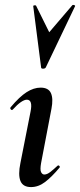

<svg xmlns="http://www.w3.org/2000/svg" viewBox="-20 -751 325 780"><path d="M106 9Q73 9 63 -16Q53 -41 63 -89L104 -297Q114 -346 89 -346Q79 -346 64.5 -336Q50 -326 32 -306Q28 -302 24 -306.5Q20 -311 23 -315Q59 -358 88 -376.5Q117 -395 145 -395Q177 -395 187 -372.5Q197 -350 189 -309L147 -89Q142 -61 147 -51.5Q152 -42 160 -42Q171 -42 184 -52Q197 -62 213 -77Q217 -81 221 -77Q225 -73 221 -69Q190 -32 163 -11.5Q136 9 106 9ZM147 -477 115 -726Q115 -729 120.5 -729.5Q126 -730 127 -727L180 -620L274 -730Q276 -732 281 -730.5Q286 -729 285 -726L166 -477Q163 -472 155 -472Q147 -472 147 -477Z"/></svg>

Font: Cormorant Garamond Light
Style: Italic
Weight: 300
Italic angle: -10°
Designer: Christian Thalmann (Catharsis Fonts)
Foundry: Catharsis Fonts
Version: Version 4.001